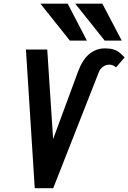

<svg xmlns="http://www.w3.org/2000/svg" viewBox="-20 -994 678 1014"><path d="M229.5 -732.5 260.5 -259.5 391.5 -614Q415 -678.5 451.2 -708.5Q487.5 -738.5 534 -738.5Q560 -738.5 577.2 -733.5Q594.5 -728.5 604.8 -721.2Q615 -714 628 -701L638.5 -691L592.5 -638Q578 -652.5 557 -652.5Q539 -652.5 523.5 -641.2Q508 -630 501 -610.5L261 0H163.5L117 -732.5ZM193.5 -974.5H337.5L439 -779.5H349ZM377.5 -974.5H520.5L623 -779.5H533Z"/></svg>

Font: JuliaMono SemiBold
Style: Italic
Weight: 600
Italic angle: -9°
Monospace: yes
Designer: cormullion
Foundry: corm
Version: Version 0.056; ttfautohint (v1.8.4)